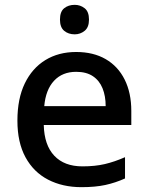

<svg xmlns="http://www.w3.org/2000/svg" viewBox="-20 -764 612 794"><path d="M295 -549Q366 -549 417 -519.5Q468 -490 495.5 -435Q523 -380 523 -305V-247H161Q163 -164 204.5 -120Q246 -76 321 -76Q373 -76 413.5 -85.5Q454 -95 497 -114V-26Q457 -8 415.5 1Q374 10 317 10Q239 10 179 -21Q119 -52 85.5 -113.5Q52 -175 52 -265Q52 -356 82.5 -419Q113 -482 167.5 -515.5Q222 -549 295 -549ZM295 -467Q238 -467 203.5 -430Q169 -393 163 -325H417Q417 -367 404 -399Q391 -431 364 -449Q337 -467 295 -467ZM289 -744Q312 -744 330 -730Q348 -716 348 -683Q348 -651 330 -636.5Q312 -622 289 -622Q263 -622 245.5 -636.5Q228 -651 228 -683Q228 -716 245.5 -730Q263 -744 289 -744Z"/></svg>

Font: Noto Sans Hebrew Medium
Style: Regular
Weight: 500
Designer: Monotype Design Team
Foundry: Monotype Imaging Inc.
Version: Version 2.003